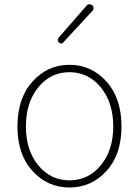

<svg xmlns="http://www.w3.org/2000/svg" viewBox="-20 -832 626 865"><path d="M58.6 -261.7Q58.6 -389.6 126.5 -464.8Q194.3 -540 293 -540Q391.6 -540 459.5 -464.8Q527.3 -389.6 527.3 -261.7Q527.3 -135.7 459.5 -61.5Q391.6 12.7 293 12.7Q194.3 12.7 126.5 -61.5Q58.6 -135.7 58.6 -261.7ZM490.2 -261.7Q490.2 -370.1 434.1 -438.5Q377.9 -506.8 293 -506.8Q208 -506.8 152.3 -438.5Q96.7 -370.1 96.7 -261.7Q96.7 -155.3 152.3 -87.4Q208 -19.5 293 -19.5Q377.9 -19.5 434.1 -87.4Q490.2 -155.3 490.2 -261.7ZM265.6 -641.6Q260.7 -635.7 255.9 -635.7Q251 -635.7 245.1 -640.6Q240.2 -646.5 240.2 -651.4Q240.2 -657.2 244.1 -662.1L370.1 -806.6Q375 -812.5 382.8 -812.5Q383.8 -812.5 383.8 -812.5Q390.6 -812.5 395.5 -808.6Q401.4 -803.7 401.4 -794.9Q401.4 -789.1 397.5 -784.2Z"/></svg>

Font: Gen Jyuu Gothic ExtraLight
Style: Regular
Weight: 100
Designer: [Source Han Sans]
Ryoko NISHIZUKA  (kana & ideographs); Paul D. Hunt (Latin, Greek & Cyrillic); Wenlong ZHANG  (bopomofo
Version: Version 1.002.20150607